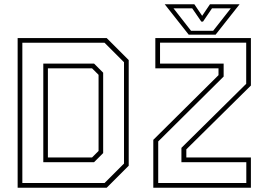

<svg xmlns="http://www.w3.org/2000/svg" viewBox="-20 -878 1246 898"><path d="M62.5 0V-700H479L582 -597V-103L479 0ZM204 -141.5H410.5L441 -172V-528L410.5 -558.5H204ZM84.5 -22H469L560 -113V-587L469 -678H84.5ZM182.5 -119.5V-580.5H420L462.5 -538V-162L420 -119.5ZM720 -22H1132V-119.5H828.5V-186.5L1131.5 -486V-678.5H728.5V-580.5H1026V-520L720 -216.5ZM697 0V-224L1002 -526.5V-558.5H706.5V-700H1153.5V-478L851.5 -179.5V-141.5H1153.5V0ZM862.5 -716 750.5 -858H889L925.5 -804L962 -858H1100.5L988.5 -716ZM873.5 -734H977L1059.5 -839H971.5L929.5 -777H921.5L879 -839H791.5Z"/></svg>

Font: Tourney Thin ExtraLight
Style: Regular
Weight: 250
Version: Version 1.015